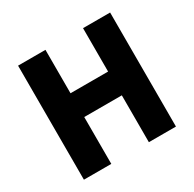

<svg xmlns="http://www.w3.org/2000/svg" viewBox="-162 -915 1096 1085"><g transform="rotate(-30 386.5 -372.0)"><path d="M85.9 0V-744.1H264.6V-460.9H509.8V-744.1H686.5V0H509.8V-305.7H264.6V0Z"/></g></svg>

Font: Gen Shin Gothic Heavy
Style: Bold
Weight: 900
Designer: [Source Han Sans]
Ryoko NISHIZUKA  (kana & ideographs); Paul D. Hunt (Latin, Greek & Cyrillic); Wenlong ZHANG  (bopomofo
Version: Version 1.002.20150607